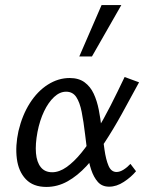

<svg xmlns="http://www.w3.org/2000/svg" viewBox="-20 -731 589 758"><path d="M163 7Q111 7 82 -23.5Q53 -54 46.5 -104.5Q40 -155 53 -214Q68 -277 98 -324Q128 -371 169 -397Q210 -423 255 -423Q291 -423 314 -406Q337 -389 350 -361Q363 -333 370 -297.5Q377 -262 381 -224Q387 -180 392.5 -140.5Q398 -101 408.5 -76.5Q419 -52 440 -52Q453 -52 467.5 -61Q482 -70 495 -84L517 -55Q498 -32 469 -13Q440 6 411 6Q383 6 366.5 -12.5Q350 -31 340 -61Q330 -91 325 -127.5Q320 -164 316 -200Q310 -251 302.5 -289Q295 -327 281 -348Q267 -369 241 -369Q216 -369 193.5 -348Q171 -327 154 -291.5Q137 -256 128 -210Q119 -162 122 -126.5Q125 -91 141 -71Q157 -51 186 -51Q214 -51 243 -71.5Q272 -92 301 -127.5Q330 -163 359 -210.5Q388 -258 416 -313Q444 -368 472 -427L529 -406Q494 -341 460.5 -280.5Q427 -220 392.5 -167.5Q358 -115 322 -76Q286 -37 246.5 -15Q207 7 163 7ZM293 -508 381 -711H459L343 -508Z"/></svg>

Font: Ysabeau Infant Medium
Style: Italic
Weight: 500
Italic angle: -12°
Designer: Christian Thalmann (Catharsis Fonts)
Version: Version 2.001;gftools[0.9.30]; featfreeze: ss01,ss02,lnum